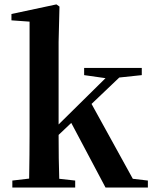

<svg xmlns="http://www.w3.org/2000/svg" viewBox="-20 -839 685 859"><path d="M574.2 -39.1 641.6 -31.2V0H452.1L298.8 -289.1L242.2 -235.4Q242.2 -124 245.1 -39.1L316.4 -31.2V0H35.2V-31.2L110.4 -40Q112.3 -155.3 112.3 -235.4V-742.2L31.2 -748V-776.4L232.4 -819.3L246.1 -809.6L242.2 -651.4V-282.2L452.1 -489.3L356.4 -502.9V-535.2H614.3V-502.9L513.7 -492.2L389.6 -374Z"/></svg>

Font: GenRyuMin TW TTF Bold
Style: Regular
Weight: 700
Version: Version 1.300